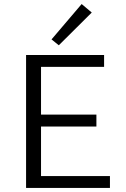

<svg xmlns="http://www.w3.org/2000/svg" viewBox="-20 -930 622 950"><path d="M434 -868 271 -706 235 -735 384 -910ZM183 -59H524V0H109V-658H495V-599H183V-363H457V-304H183Z"/></svg>

Font: EauTestSC
Style: Regular
Weight: 400
Designer: Christian Thalmann (Catharsis Fonts)
Version: Version 0.001;PS 000.001;hotconv 1.0.88;makeotf.lib2.5.64775